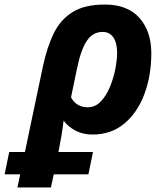

<svg xmlns="http://www.w3.org/2000/svg" viewBox="-108 -576 723 836"><path d="M-87.9 183.1 -67.9 85.9H0.5L79.1 -288.1Q96.7 -370.6 126 -430.7Q155.3 -490.7 208 -523.4Q260.7 -556.2 348.1 -556.2Q447.8 -556.2 499.3 -497.8Q550.8 -439.5 550.8 -344.2Q550.8 -246.1 520.5 -165.8Q490.2 -85.4 433.1 -37.8Q376 9.8 294.9 9.8Q252.9 9.8 220.9 -7.1Q189 -23.9 168.9 -50.8Q165 -16.6 159.2 16.8Q153.3 50.3 146.5 85.9H296.9L276.9 183.1H126L113.8 240.2H-32.2L-20 183.1ZM273.9 -108.9Q307.1 -108.9 331.1 -134.3Q355 -159.7 370.8 -198Q386.7 -236.3 394.3 -276.4Q401.9 -316.4 401.9 -346.2Q401.9 -388.7 385.7 -412.8Q369.6 -437 338.9 -437Q296.4 -437 270.5 -398.9Q244.6 -360.8 228 -280.8L201.2 -151.9Q225.1 -108.9 273.9 -108.9Z"/></svg>

Font: Open Sans
Style: Bold Italic
Weight: 700
Italic angle: -12°
Designer: Monotype Design Team
Foundry: Monotype Imaging Inc.
Version: Version 3.003; ttfautohint (v1.8.4)